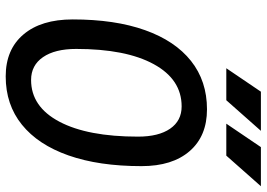

<svg xmlns="http://www.w3.org/2000/svg" viewBox="-152 -782 944 680"><g transform="rotate(90 320.0 -442.0)"><path d="M250.5 9.8Q155.3 9.8 102.1 -53Q48.8 -115.7 48.8 -227.5Q48.8 -377 86.7 -483.4Q124.5 -589.8 195.8 -646.5Q267.1 -703.1 367.2 -703.1Q461.9 -703.1 515.1 -641.8Q568.4 -580.6 568.4 -471.2Q568.4 -320.3 530.5 -212.6Q492.7 -105 421.6 -47.6Q350.6 9.8 250.5 9.8ZM263.2 -80.1Q357.9 -80.1 410.9 -180.2Q463.9 -280.3 463.9 -459Q463.9 -531.7 435.8 -572.5Q407.7 -613.3 356.9 -613.3Q261.2 -613.3 207.3 -514.6Q153.3 -416 153.3 -239.7Q153.3 -164.6 182.4 -122.3Q211.4 -80.1 263.2 -80.1ZM221.7 -771.5 304.7 -894H443.4L335 -771.5ZM418 -771.5 501 -894H639.6L531.2 -771.5Z"/></g></svg>

Font: Cascadia Code NF
Style: Italic
Weight: 400
Italic angle: -10°
Monospace: yes
Designer: Aaron Bell
Foundry: Saja Typeworks
Version: Version 2404.023; ttfautohint (v1.8.4)